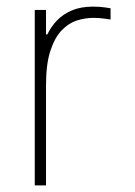

<svg xmlns="http://www.w3.org/2000/svg" viewBox="-20 -560 409 580"><path d="M119 0H85V-530H119V-456H123Q134 -479 152 -498Q170 -517 197 -528.5Q224 -540 261 -540Q282 -540 298 -537.5Q314 -535 314 -535V-501Q314 -501 297.5 -503.5Q281 -506 262 -506Q237 -506 212 -498Q187 -490 166 -468Q145 -446 132 -406Q119 -366 119 -302Z"/></svg>

Font: Be Vietnam Pro Variable Thin
Style: Regular
Weight: 100
Designer: Lam Bao, Tony Le, Vietanh Nguyen
Foundry: Yellow Type Foundry
Version: Version 1.002